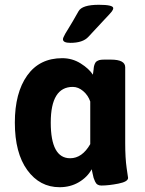

<svg xmlns="http://www.w3.org/2000/svg" viewBox="-20 -774 605 802"><path d="M357 -172V-350Q348 -376 327.5 -393.5Q307 -411 284 -411Q192 -411 192 -262Q192 -113 273 -113Q323 -113 357 -172ZM515 -31Q515 -15 474.5 -7Q434 1 403 1Q394 1 387.5 -3Q381 -7 377 -16Q373 -25 371 -31Q369 -37 366.5 -50.5Q364 -64 363 -67Q345 -34 309.5 -13Q274 8 229 8Q146 8 94 -63.5Q42 -135 42 -262Q42 -386 93.5 -458.5Q145 -531 240 -531Q282 -531 317 -509Q352 -487 368 -462L371 -484Q371 -485 371.5 -490Q372 -495 372.5 -496.5Q373 -498 374 -502Q375 -506 376 -507.5Q377 -509 378.5 -512Q380 -515 382 -516.5Q384 -518 387.5 -520Q391 -522 394.5 -523Q398 -524 403.5 -524.5Q409 -525 415 -525H443Q503 -525 503 -493V-176Q503 -114 509 -72ZM453 -740Q453 -734 447 -726Q441 -718 416 -692Q379 -653 349 -620Q326 -595 274 -595Q243 -595 243 -610Q243 -613 245 -618Q247 -623 252.5 -633Q258 -643 265 -653.5Q272 -664 284 -685Q296 -706 308 -727Q323 -754 393 -754Q453 -754 453 -740Z"/></svg>

Font: mmAsap
Style: Bold
Weight: 700
Designer: Pablo Cosgaya
Foundry: Omnibus-Type
Version: Version 1.001